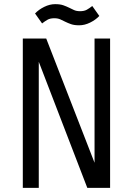

<svg xmlns="http://www.w3.org/2000/svg" viewBox="-20 -906 641 926"><path d="M511 -720V0H401L167 -608V0H90V-720H203L436 -121V-720ZM242 -818Q222 -818 209.5 -811Q197 -804 183 -793L149 -841Q167 -860 193.5 -873Q220 -886 246 -886Q270 -886 285.5 -880.5Q301 -875 313 -869Q325 -863 337 -857.5Q349 -852 366 -852Q386 -852 398.5 -859Q411 -866 425 -877L459 -829Q441 -810 414.5 -797Q388 -784 362 -784Q338 -784 322.5 -789.5Q307 -795 295 -801Q283 -807 271 -812.5Q259 -818 242 -818Z"/></svg>

Font: Carrois Gothic
Style: Regular
Weight: 400
Designer: Ralph du Carrois
Foundry: Ralph du Carrois
Version: Version 1.001